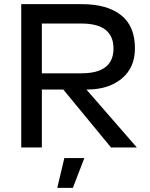

<svg xmlns="http://www.w3.org/2000/svg" viewBox="-20 -708 721 922"><path d="M82 -688H374Q494 -688 561 -635.5Q628 -583 628 -476Q628 -383 564.5 -330.5Q501 -278 397 -278H395L637 0H513L284 -278H181V0H82ZM371 -595H181V-356H371Q525 -356 525 -475Q525 -595 371 -595ZM385 51 330 194H255L289 51Z"/></svg>

Font: Roundo Medium
Style: Regular
Weight: 500
Designer: Namrata Goyal (Gurmukhi), Shiva Nallaperumal (Latin)
Foundry: Indian Type Foundry
Version: Version 1.000;PS 1.0;hotconv 1.0.88;makeotf.lib2.5.647800